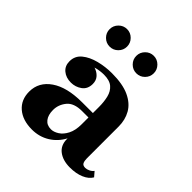

<svg xmlns="http://www.w3.org/2000/svg" viewBox="-186 -808 951 951"><g transform="rotate(45 290.0 -332.5)"><path d="M290.2 -613.9Q290.2 -639.1 308.2 -657.2Q326.2 -675.4 351.4 -675.4Q376.6 -675.4 394.6 -657.2Q412.6 -639.1 412.6 -613.9Q412.6 -588.7 394.6 -570.7Q376.6 -552.7 351.4 -552.7Q326.2 -552.7 308.2 -570.7Q290.2 -588.7 290.2 -613.9ZM103.2 -613.9Q103.2 -639.1 121.2 -657.2Q139.2 -675.4 164.4 -675.4Q189.6 -675.4 207.6 -657.2Q225.6 -639.1 225.6 -613.9Q225.6 -588.7 207.6 -570.7Q189.6 -552.7 164.4 -552.7Q139.2 -552.7 121.2 -570.7Q103.2 -588.7 103.2 -613.9ZM264 -261.5H338.5V-304.5Q338.5 -340.5 331.2 -370Q324 -399.5 303.5 -417.2Q283 -435 242.5 -435Q230 -435 214.8 -433Q199.5 -431 185 -426.5Q207 -420 221.8 -404Q236.5 -388 236.5 -363Q236.5 -327.5 211.2 -309.2Q186 -291 154.5 -291Q120 -291 97.5 -309.8Q75 -328.5 75 -361Q75 -398.5 103.5 -422Q132 -445.5 176 -456.8Q220 -468 265.5 -468Q341.5 -468 387.8 -446.5Q434 -425 455 -388.2Q476 -351.5 476 -304.5V-82Q476 -65 481 -53.8Q486 -42.5 504 -42.5Q514 -42.5 526.8 -48.5Q539.5 -54.5 547 -65L568 -40.5Q554.5 -17 523 -3.5Q491.5 10 448 10Q399.5 10 369 -13Q338.5 -36 338.5 -80V-84.5Q315.5 -40.5 274.5 -15.2Q233.5 10 182.5 10Q117.5 10 78.8 -23.2Q40 -56.5 40 -113.5Q40 -180.5 98.8 -221Q157.5 -261.5 264 -261.5ZM248 -57.5Q267.5 -57.5 288.5 -70.8Q309.5 -84 324 -112Q338.5 -140 338.5 -183V-230.5H294Q237 -230.5 212.5 -200.2Q188 -170 188 -133Q188 -97.5 203.8 -77.5Q219.5 -57.5 248 -57.5Z"/></g></svg>

Font: Bodoni* 06pt
Style: Bold
Weight: 700
Version: Version 2.3